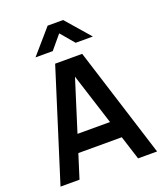

<svg xmlns="http://www.w3.org/2000/svg" viewBox="-169 -1066 1007 1178"><g transform="rotate(-20 335.0 -477.5)"><path d="M147 -797.5 283.5 -955H384.5L521.5 -797.5H409L334 -886.5L259.5 -797.5ZM20 0 247 -720H423.5L650.5 0H526.5L320.5 -646H347.5L144 0ZM146.5 -156V-268.5H524.5V-156Z"/></g></svg>

Font: Manrope ExtraLight
Style: Bold
Weight: 700
Version: Version 4.504